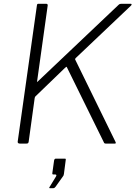

<svg xmlns="http://www.w3.org/2000/svg" viewBox="-20 -762 720 1019"><path d="M592 -11Q598 0 590 0H541Q533 0 531 -7L336 -403Q334 -409 331.5 -407Q329 -405 324 -401L176 -258Q171 -254 168 -250.5Q165 -247 164 -241L132 -9Q131 -4 128.5 -2Q126 0 120 0H85Q79 0 76 -3Q73 -6 74 -11L176 -734Q177 -739 178.5 -740.5Q180 -742 185 -742H225Q229 -742 231.5 -739.5Q234 -737 233 -732L177 -331Q176 -326 177.5 -327Q179 -328 183 -332L609 -736Q613 -740 617 -741Q621 -742 626 -742H673Q678 -742 678.5 -739Q679 -736 675 -732L382 -454Q381 -452 379.5 -450.5Q378 -449 379 -446L592 -11ZM245 237Q242 237 241.5 234.5Q241 232 244 229L277 175Q280 170 279 167Q278 164 273 164H264Q260 164 258.5 162.5Q257 161 258 155L267 90Q269 80 276 80H325Q330 80 329 86L319 163Q317 167 317 170L275 229Q272 233 269 235Q266 237 259 237Z"/></svg>

Font: Libre Franklin Thin ExtraLight
Style: Italic
Weight: 250
Italic angle: -8°
Version: Version 3.000